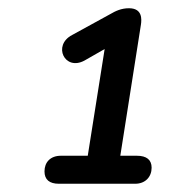

<svg xmlns="http://www.w3.org/2000/svg" viewBox="-20 -728 420 466"><path d="M123 -282H308C333 -282 348 -299 348 -321C348 -340 336 -350 312 -350H272L322 -668C324 -681 326 -708 293 -708C274 -708 260 -701 248 -694L155 -643C107 -618 137 -555 185 -581L234 -609L193 -350H128C102 -350 88 -334 88 -312C88 -292 100 -282 123 -282Z"/></svg>

Font: SN Pro Medium
Style: Italic
Weight: 400
Italic angle: -9°
Designer: Tobias Whetton
Foundry: Supernotes
Version: Version 1.001;Glyphs 3.2 (3249)